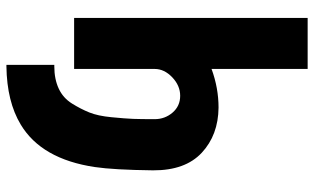

<svg xmlns="http://www.w3.org/2000/svg" viewBox="-211 -560 983 601"><g transform="rotate(90 280.5 -259.5)"><path d="M36.1 0V-731H195.8V-430.2Q255.4 -452.1 316.9 -452.1Q402.8 -451.2 458.3 -399.4Q513.7 -347.7 513.2 -247.1Q511.7 -124 502.9 -64.9Q478 102.1 370.1 167Q298.3 210.4 188 211.9H183.1V62H188Q227.5 62 257.1 48.3Q286.6 34.7 304 6.8Q321.3 -21 332 -47.6Q342.8 -74.2 346.9 -116.9Q351.1 -159.7 352.1 -184.8Q353 -210 353 -252Q353 -284.2 332.5 -308.1Q312 -332 279.8 -332Q248 -332 221.9 -307.1Q195.8 -282.2 195.8 -252V0Z"/></g></svg>

Font: Hussar Preview
Style: Bold
Weight: 700
Foundry: Cannot Into Space Fonts, PlusOne Fonts
Version: Version 2.29RC2 "Millennial"